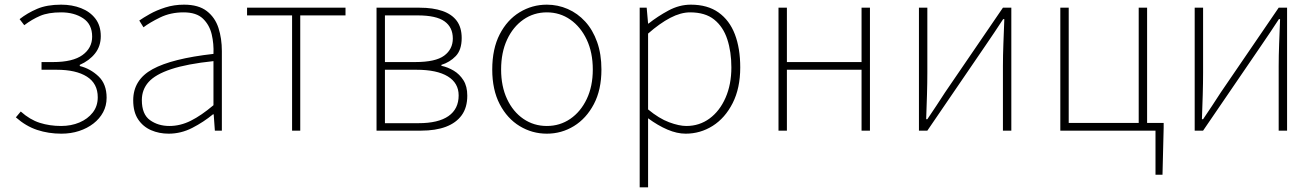

<svg xmlns="http://www.w3.org/2000/svg" viewBox="-20 -560 5642 823"><path d="M243 13Q188 13 139.5 -3Q91 -19 48 -57L69 -82Q108 -47 150.5 -33.5Q193 -20 242 -20Q285 -20 320.5 -35Q356 -50 377.5 -77.5Q399 -105 399 -143Q399 -202 352.5 -231.5Q306 -261 223 -261H158V-294H208Q292 -294 333.5 -324Q375 -354 375 -403Q375 -456 336.5 -481.5Q298 -507 242 -507Q187 -507 152 -492Q117 -477 84 -452L64 -478Q97 -504 139 -522Q181 -540 242 -540Q289 -540 327.5 -525Q366 -510 389 -480Q412 -450 412 -405Q412 -362 387.5 -331Q363 -300 322 -282V-277Q367 -266 402 -233Q437 -200 437 -141Q437 -107 422 -79Q407 -51 380.5 -30.5Q354 -10 319 1.5Q284 13 243 13Z M703 13Q662 13 627.5 -2Q593 -17 572 -48.5Q551 -80 551 -130Q551 -218 634 -263.5Q717 -309 895 -329Q897 -372 887.5 -412.5Q878 -453 850 -480Q822 -507 767 -507Q711 -507 666 -485Q621 -463 595 -443L577 -472Q594 -484 622.5 -500Q651 -516 688.5 -528Q726 -540 769 -540Q831 -540 866.5 -512.5Q902 -485 916.5 -440Q931 -395 931 -341V0H901L896 -70H893Q853 -37 804.5 -12Q756 13 703 13ZM706 -20Q753 -20 798 -42.5Q843 -65 895 -109V-298Q781 -286 713.5 -263.5Q646 -241 617 -208.5Q588 -176 588 -131Q588 -70 623 -45Q658 -20 706 -20Z M1232 0V-494H1039V-527H1461V-494H1267V0Z M1594 0V-527H1779Q1836 -527 1876.5 -513Q1917 -499 1938 -470.5Q1959 -442 1959 -397Q1959 -346 1933.5 -319.5Q1908 -293 1872 -282V-278Q1900 -272 1925 -257Q1950 -242 1966.5 -216Q1983 -190 1983 -150Q1983 -99 1959 -66Q1935 -33 1891 -16.5Q1847 0 1785 0ZM1630 -294H1760Q1847 -294 1884 -321.5Q1921 -349 1921 -395Q1921 -443 1885.5 -468.5Q1850 -494 1770 -494H1630ZM1630 -32H1774Q1859 -32 1902.5 -62.5Q1946 -93 1946 -151Q1946 -204 1899.5 -232.5Q1853 -261 1765 -261H1630Z M2324 13Q2261 13 2207.5 -19.5Q2154 -52 2122 -113.5Q2090 -175 2090 -262Q2090 -351 2122 -413Q2154 -475 2207.5 -507.5Q2261 -540 2324 -540Q2371 -540 2413.5 -521.5Q2456 -503 2488.5 -467.5Q2521 -432 2539.5 -380Q2558 -328 2558 -262Q2558 -175 2525.5 -113.5Q2493 -52 2440 -19.5Q2387 13 2324 13ZM2324 -20Q2380 -20 2424.5 -50.5Q2469 -81 2495 -135.5Q2521 -190 2521 -262Q2521 -335 2495 -390Q2469 -445 2424.5 -476Q2380 -507 2324 -507Q2268 -507 2223.5 -476Q2179 -445 2153.5 -390Q2128 -335 2128 -262Q2128 -190 2153.5 -135.5Q2179 -81 2223.5 -50.5Q2268 -20 2324 -20Z M2722 243V-527H2752L2758 -459H2760Q2799 -490 2845.5 -515Q2892 -540 2941 -540Q3013 -540 3060 -506.5Q3107 -473 3130 -413Q3153 -353 3153 -271Q3153 -182 3120.5 -118Q3088 -54 3035 -20.5Q2982 13 2919 13Q2882 13 2841 -4.5Q2800 -22 2758 -53V46V243ZM2922 -20Q2978 -20 3021.5 -52Q3065 -84 3090 -141Q3115 -198 3115 -271Q3115 -338 3097.5 -391.5Q3080 -445 3041.5 -476Q3003 -507 2938 -507Q2898 -507 2853 -483.5Q2808 -460 2758 -416V-91Q2805 -52 2848 -36Q2891 -20 2922 -20Z M3317 0V-527H3353V-294H3673V-527H3709V0H3673V-261H3353V0Z M3919 0V-527H3955V-249Q3955 -206 3953.5 -154Q3952 -102 3950 -49H3955Q3972 -74 3993.5 -106.5Q4015 -139 4031 -164L4279 -527H4315V0H4279V-277Q4279 -321 4281 -373Q4283 -425 4285 -478H4280Q4264 -453 4242 -420.5Q4220 -388 4203 -363L3955 0Z M4933 189V0H4525V-527H4561V-33H4861V-527H4897V-33H4968V-13L4963 189Z M5101 0V-527H5137V-249Q5137 -206 5135.5 -154Q5134 -102 5132 -49H5137Q5154 -74 5175.5 -106.5Q5197 -139 5213 -164L5461 -527H5497V0H5461V-277Q5461 -321 5463 -373Q5465 -425 5467 -478H5462Q5446 -453 5424 -420.5Q5402 -388 5385 -363L5137 0Z"/></svg>

Font: Noto Sans HK Thin
Style: Regular
Weight: 100
Designer: Ryoko NISHIZUKA 西塚涼子 (kana, bopomofo & ideographs); Paul D. Hunt (Latin, Greek & Cyrillic); Sandoll Communications 산돌커뮤니
Foundry: Adobe
Version: Version 2.004-H2;hotconv 1.0.118;makeotfexe 2.5.65603